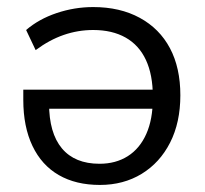

<svg xmlns="http://www.w3.org/2000/svg" viewBox="-20 -515 582 544"><path d="M263 9Q195 9 146.5 -19Q98 -47 72 -101.5Q46 -156 46 -232V-261H430V-207H100L119 -222Q119 -138 155.5 -94.5Q192 -51 262 -51Q308 -51 342 -72.5Q376 -94 394.5 -135.5Q413 -177 413 -236V-242Q413 -303 393.5 -345Q374 -387 336 -408.5Q298 -430 244 -430Q201 -430 160.5 -416Q120 -402 81 -373L54 -430Q90 -461 140.5 -478Q191 -495 244 -495Q320 -495 376 -464.5Q432 -434 461.5 -378.5Q491 -323 491 -245Q491 -168 462 -111Q433 -54 381.5 -22.5Q330 9 263 9Z"/></svg>

Font: NunitoSans1
Style: Book
Weight: 400
Designer: Vernon Adams
Foundry: Vernon Adams
Version: Version 3.101;gftools[0.9.27]